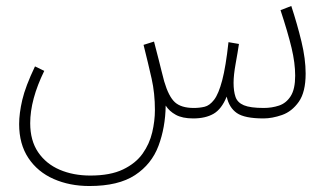

<svg xmlns="http://www.w3.org/2000/svg" viewBox="-20 -391 1117 642"><path d="M279 231Q213 231 159.5 207.5Q106 184 75 137.5Q44 91 44 24Q44 -12 54.5 -57Q65 -102 97 -169L128 -154Q81 -58 81 21Q81 79 107.5 118Q134 157 179.5 176.5Q225 196 282 196Q349 196 391.5 175.5Q434 155 457 122.5Q480 90 489 51.5Q498 13 498 -23Q498 -79 487 -128Q476 -177 460 -241L495 -252Q505 -214 510.5 -192Q516 -170 520 -154Q524 -138 529 -119Q544 -68 565 -49Q586 -30 628 -30Q647 -30 664 -34Q681 -38 696 -57.5Q711 -77 723 -122.5Q735 -168 744 -250L779 -244Q775 -217 768 -178.5Q761 -140 761 -114Q761 -86 767.5 -67Q774 -48 795.5 -39Q817 -30 862 -30Q889 -30 913 -38Q937 -46 952 -69.5Q967 -93 967 -138Q967 -180 955 -230.5Q943 -281 918 -357L954 -371Q974 -310 988 -252Q1002 -194 1002 -145Q1002 -83 979 -50.5Q956 -18 923 -6.5Q890 5 861 5Q798 5 772 -13Q746 -31 738 -68Q721 -26 694 -10.5Q667 5 626 5Q590 5 568 -7Q546 -19 534 -38Q533 35 510 96.5Q487 158 431.5 194.5Q376 231 279 231Z"/></svg>

Font: Noto Sans Arabic SemCond ExtLt
Style: Regular
Weight: 200
Width: 4
Designer: Monotype Design Team, Nadine Chahine, Nizar Qandah and Khaled Hosny
Foundry: Monotype Imaging Inc.
Version: Version 2.012; ttfautohint (v1.8.4.7-5d5b)